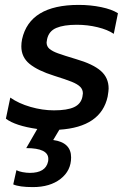

<svg xmlns="http://www.w3.org/2000/svg" viewBox="-20 -515 529 783"><path d="M34 237 47 179Q56 184 72 187Q88 190 102 190Q166 190 176 144Q177 140 177 133Q177 89 87 89L132 11Q42 -2 4 -31L22 -117Q56 -93 104.5 -79Q153 -65 200 -65Q254 -65 282 -78Q310 -91 316 -120Q318 -130 318 -134Q318 -150 307 -161Q296 -172 272.5 -181.5Q249 -191 201 -206Q134 -227 100.5 -254.5Q67 -282 67 -326Q67 -340 70 -355Q101 -495 301 -495Q349 -495 392.5 -486Q436 -477 461 -461L444 -377Q419 -394 378 -404Q337 -414 293 -414Q240 -414 209.5 -401Q179 -388 172 -355Q170 -345 170 -342Q170 -326 181.5 -316Q193 -306 216.5 -297.5Q240 -289 290 -274Q359 -254 391 -226Q423 -198 423 -154Q423 -145 419 -121Q392 3 222 14L197 56Q270 66 270 127Q270 181 227 214.5Q184 248 114 248Q59 248 34 237Z"/></svg>

Font: Prompt
Style: Italic
Weight: 400
Italic angle: -12°
Designer: Katatrad Team
Foundry: CadsonDemak
Version: Version 1.001